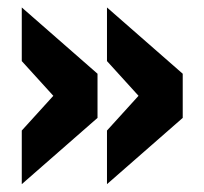

<svg xmlns="http://www.w3.org/2000/svg" viewBox="-20 -553 540 507"><path d="M462.5 -300V-241.7L262.5 -66.7V-208.3L345.8 -300L262.5 -391.7V-533.3L462.5 -358.3ZM237.5 -300V-241.7L37.5 -66.7V-208.3L120.8 -300L37.5 -391.7V-533.3L237.5 -358.3Z"/></svg>

Font: BoonTook
Style: Regular
Weight: 400
Designer: Sungsit Sawaiwan
Foundry: FontUni
Version: Version 3.0